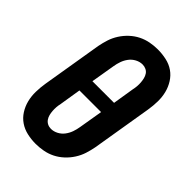

<svg xmlns="http://www.w3.org/2000/svg" viewBox="-221 -838 941 941"><g transform="rotate(45 250.0 -367.5)"><path d="M206 8Q176 8 147 1.5Q118 -5 94.5 -21Q71 -37 55.5 -61.5Q40 -86 33 -114Q26 -142 26.5 -172.5Q27 -203 32 -234L84 -548Q89 -574 97 -599Q105 -624 120 -647.5Q135 -671 155.5 -690Q176 -709 200 -721Q224 -733 250.5 -738Q277 -743 303 -743Q333 -743 362.5 -736.5Q392 -730 415 -714Q438 -698 453.5 -673.5Q469 -649 476 -621Q483 -593 482.5 -562.5Q482 -532 477 -501L425 -187Q420 -161 412 -136Q404 -111 389 -87.5Q374 -64 353.5 -45Q333 -26 309 -14Q285 -2 258.5 3Q232 8 206 8ZM336 -406 354 -518Q357 -531 358 -544Q359 -557 358 -570Q357 -583 354 -595Q351 -607 344.5 -617Q338 -627 326.5 -632.5Q315 -638 302 -638Q283 -638 265 -628.5Q247 -619 235 -603Q223 -587 216.5 -568.5Q210 -550 207 -531L186 -406ZM207 -97Q226 -97 244 -106.5Q262 -116 274 -132Q286 -148 292.5 -166.5Q299 -185 302 -204L323 -329H173L155 -217Q152 -204 151 -191Q150 -178 151 -165Q152 -152 155 -140Q158 -128 165 -118Q172 -108 183 -102.5Q194 -97 207 -97Z"/></g></svg>

Font: Iosevka Term Curly XBd Obl
Style: Regular
Weight: 800
Italic angle: -9°
Designer: Belleve Invis
Foundry: Belleve Invis
Version: Version 32.3.0